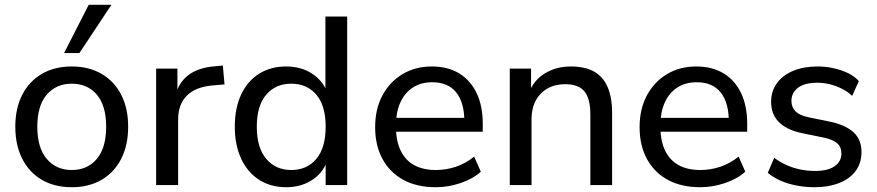

<svg xmlns="http://www.w3.org/2000/svg" viewBox="-20 -774 3668 803"><path d="M280 9Q208 9 155 -22Q102 -53 73 -110Q44 -167 44 -244Q44 -321 73 -377.5Q102 -434 155 -465Q208 -496 280 -496Q352 -496 405 -465Q458 -434 487 -377.5Q516 -321 516 -244Q516 -167 487 -110Q458 -53 405 -22Q352 9 280 9ZM280 -63Q346 -63 385 -109.5Q424 -156 424 -244Q424 -332 385 -378Q346 -424 280 -424Q215 -424 175.5 -378Q136 -332 136 -244Q136 -156 175.5 -109.5Q215 -63 280 -63ZM248 -552 351 -754H446L312 -552Z M633 0V-487H722V-371H712Q728 -431 770 -461.5Q812 -492 881 -497L912 -500L919 -421L862 -416Q796 -409 760.5 -373Q725 -337 725 -274V0Z M1177 9Q1113 9 1064.5 -21.5Q1016 -52 989 -109.5Q962 -167 962 -244Q962 -322 988.5 -378.5Q1015 -435 1063.5 -465.5Q1112 -496 1177 -496Q1242 -496 1289 -463.5Q1336 -431 1352 -377H1341V-705H1432V0H1342V-113H1352Q1337 -57 1289.5 -24Q1242 9 1177 9ZM1198 -63Q1264 -63 1303 -109.5Q1342 -156 1342 -244Q1342 -332 1303 -378Q1264 -424 1198 -424Q1133 -424 1093.5 -378Q1054 -332 1054 -244Q1054 -156 1093.5 -109.5Q1133 -63 1198 -63Z M1803 9Q1724 9 1667.5 -21.5Q1611 -52 1580 -108.5Q1549 -165 1549 -242Q1549 -318 1579.5 -375Q1610 -432 1663.5 -464Q1717 -496 1786 -496Q1853 -496 1900.5 -467Q1948 -438 1973.5 -384.5Q1999 -331 1999 -256V-223H1620V-281H1939L1922 -267Q1922 -345 1888 -387.5Q1854 -430 1788 -430Q1740 -430 1706 -407.5Q1672 -385 1654 -344.5Q1636 -304 1636 -251V-245Q1636 -185 1655.5 -144.5Q1675 -104 1712 -83.5Q1749 -63 1803 -63Q1846 -63 1886.5 -76.5Q1927 -90 1963 -119L1991 -56Q1958 -26 1906.5 -8.5Q1855 9 1803 9Z M2112 0V-487H2201V-381H2190Q2211 -438 2258.5 -467Q2306 -496 2367 -496Q2426 -496 2464 -475Q2502 -454 2521 -410.5Q2540 -367 2540 -302V0H2449V-297Q2449 -340 2438 -368Q2427 -396 2403.5 -409Q2380 -422 2344 -422Q2302 -422 2270 -404Q2238 -386 2220.5 -353Q2203 -320 2203 -276V0Z M2909 9Q2830 9 2773.5 -21.5Q2717 -52 2686 -108.5Q2655 -165 2655 -242Q2655 -318 2685.5 -375Q2716 -432 2769.5 -464Q2823 -496 2892 -496Q2959 -496 3006.5 -467Q3054 -438 3079.5 -384.5Q3105 -331 3105 -256V-223H2726V-281H3045L3028 -267Q3028 -345 2994 -387.5Q2960 -430 2894 -430Q2846 -430 2812 -407.5Q2778 -385 2760 -344.5Q2742 -304 2742 -251V-245Q2742 -185 2761.5 -144.5Q2781 -104 2818 -83.5Q2855 -63 2909 -63Q2952 -63 2992.5 -76.5Q3033 -90 3069 -119L3097 -56Q3064 -26 3012.5 -8.5Q2961 9 2909 9Z M3386 9Q3348 9 3311.5 2Q3275 -5 3244.5 -18.5Q3214 -32 3191 -51L3218 -114Q3242 -96 3270 -83.5Q3298 -71 3328 -65Q3358 -59 3388 -59Q3443 -59 3471 -79Q3499 -99 3499 -132Q3499 -160 3480.5 -175.5Q3462 -191 3423 -199L3330 -218Q3268 -232 3236.5 -264.5Q3205 -297 3205 -348Q3205 -393 3229.5 -426.5Q3254 -460 3298 -478Q3342 -496 3399 -496Q3433 -496 3465 -489Q3497 -482 3525 -469Q3553 -456 3572 -435L3544 -373Q3525 -391 3501 -403Q3477 -415 3451 -421.5Q3425 -428 3399 -428Q3345 -428 3317.5 -407Q3290 -386 3290 -352Q3290 -326 3306.5 -309Q3323 -292 3359 -284L3452 -265Q3517 -251 3550 -220.5Q3583 -190 3583 -138Q3583 -92 3558.5 -59Q3534 -26 3489.5 -8.5Q3445 9 3386 9Z"/></svg>

Font: Nunito Sans 12pt Medium
Style: Regular
Weight: 500
Designer: Vernon Adams
Foundry: Vernon Adams
Version: Version 3.101;gftools[0.9.27]